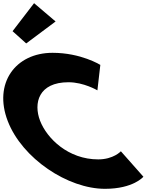

<svg xmlns="http://www.w3.org/2000/svg" viewBox="-184 -1172 957 1207"><path d="M-105 -976 -19.3 -899 165.5 -1037 30.2 -1152ZM433.5 -170C529.5 -170 575.9 -221 575.9 -221L717.5 -61C717.5 -61 654.8 15 475.8 15C242.8 15 -44.4 -175 -135.3 -411C-226.6 -648 -87.6 -840 146.4 -840C325.4 -840 446.7 -764 446.7 -764L428.3 -604C428.3 -604 342.7 -655 246.7 -655C57.7 -655 25.5 -523 67.9 -413C110.7 -302 244.5 -170 433.5 -170Z"/></svg>

Font: Hussar
Style: BdOpOblFour
Weight: 700
Foundry: Cannot Into Space Fonts
Version: Version 2.00